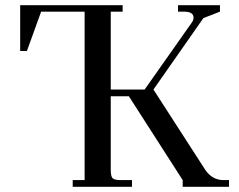

<svg xmlns="http://www.w3.org/2000/svg" viewBox="-20 -722 924 742"><path d="M58 -525V-702H454V-677H408V-376H539L722 -636Q728 -645 728 -654Q728 -677 690 -677H668V-702H830V-677L766 -652L573 -376L773 -66Q800 -26 844 -26H865V0H686V-26L478 -350H408V-66Q408 -41 415 -33.5Q422 -26 447 -26H490V0H261V-26H307V-677H139L84 -525Z"/></svg>

Font: Dihjauti
Style: Bold
Weight: 700
Designer: T. Christopher White
Version: Version 3.0.0